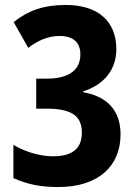

<svg xmlns="http://www.w3.org/2000/svg" viewBox="-20 -744 550 774"><path d="M449 -546C449 -660 373 -724 246 -724C155 -724 93 -701 35 -655L94 -551C130 -579 172 -599 220 -599C274 -599 304 -574 304 -525C304 -463 260 -427 168 -427H126V-306H167C270 -306 310 -276 310 -209C310 -149 276 -114 194 -114C145 -114 87 -129 34 -160V-26C93 0 144 10 215 10C378 10 466 -76 466 -202C466 -297 414 -355 316 -372V-376C398 -402 449 -462 449 -546Z"/></svg>

Font: Noto Sans Bengali Condensed
Style: Bold
Weight: 700
Width: 3
Designer: Joana Ranito - Universal Thirst; Jelle Bosma - Monotype Design Team
Foundry: Universal Thirst ehf.
Version: Version 3.000